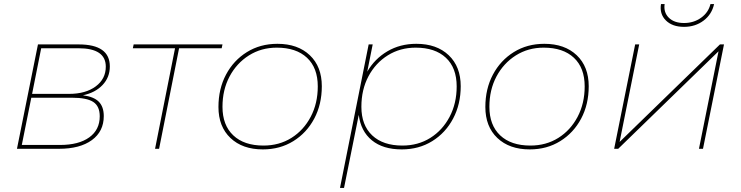

<svg xmlns="http://www.w3.org/2000/svg" viewBox="-20 -737 3670 951"><path d="M64 0 168 -517H370Q524 -517 524 -408Q524 -354 488 -316Q452 -278 391 -265Q445 -258 469.5 -233Q494 -208 494 -162Q494 -86 435 -43Q376 0 272 0ZM88 -19H277Q370 -19 422 -56.5Q474 -94 474 -161Q474 -211 442 -232Q410 -253 336 -253H135ZM139 -272H322Q404 -272 454 -309Q504 -346 504 -407Q504 -498 369 -498H184Z M748 0 847 -498H638L642 -517H1082L1078 -498H867L768 0Z M1282 3Q1181 3 1121.5 -53.5Q1062 -110 1062 -207Q1062 -297 1099.5 -367.5Q1137 -438 1203 -479Q1269 -520 1354 -520Q1455 -520 1514.5 -463.5Q1574 -407 1574 -310Q1574 -220 1536.5 -149.5Q1499 -79 1433 -38Q1367 3 1282 3ZM1285 -16Q1363 -16 1423.5 -54Q1484 -92 1519 -158.5Q1554 -225 1554 -309Q1554 -401 1500.5 -451Q1447 -501 1351 -501Q1274 -501 1213 -462.5Q1152 -424 1117 -358Q1082 -292 1082 -208Q1082 -117 1135.5 -66.5Q1189 -16 1285 -16Z M1970 3Q1877 3 1822 -42Q1767 -87 1757 -168L1684 194H1664L1806 -517H1826L1799 -382Q1836 -446 1899 -483Q1962 -520 2042 -520Q2143 -520 2202.5 -463.5Q2262 -407 2262 -310Q2262 -221 2224.5 -150Q2187 -79 2121 -38Q2055 3 1970 3ZM1973 -16Q2051 -16 2111.5 -54Q2172 -92 2207 -158.5Q2242 -225 2242 -309Q2242 -401 2188.5 -451Q2135 -501 2039 -501Q1962 -501 1901 -463Q1840 -425 1805 -359Q1770 -293 1770 -208Q1770 -117 1823.5 -66.5Q1877 -16 1973 -16Z M2604 3Q2503 3 2443.5 -53.5Q2384 -110 2384 -207Q2384 -297 2421.5 -367.5Q2459 -438 2525 -479Q2591 -520 2676 -520Q2777 -520 2836.5 -463.5Q2896 -407 2896 -310Q2896 -220 2858.5 -149.5Q2821 -79 2755 -38Q2689 3 2604 3ZM2607 -16Q2685 -16 2745.5 -54Q2806 -92 2841 -158.5Q2876 -225 2876 -309Q2876 -401 2822.5 -451Q2769 -501 2673 -501Q2596 -501 2535 -462.5Q2474 -424 2439 -358Q2404 -292 2404 -208Q2404 -117 2457.5 -66.5Q2511 -16 2607 -16Z M3022 0 3126 -517H3146L3049 -34L3546 -517H3566L3462 0H3442L3539 -483L3042 0ZM3368 -604Q3310 -604 3278 -636Q3246 -668 3254 -717H3272Q3266 -676 3292.5 -649.5Q3319 -623 3368 -623Q3416 -623 3452.5 -649Q3489 -675 3499 -717H3517Q3506 -666 3465 -635Q3424 -604 3368 -604Z"/></svg>

Font: Montserrat Thin
Style: Italic
Weight: 100
Italic angle: -11.3°
Designer: Julieta Ulanovsky
Foundry: Julieta Ulanovsky
Version: Version 9.000; ttfautohint (v1.8.4.7-5d5b)